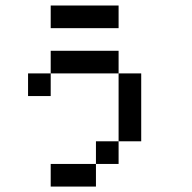

<svg xmlns="http://www.w3.org/2000/svg" viewBox="-20 -687 707 707"><path d="M83.3 -333.3V-416.7H166.7V-333.3ZM166.7 0V-83.3H333.3V0ZM166.7 -416.7V-500H416.7V-416.7ZM166.7 -583.3V-666.7H416.7V-583.3ZM333.3 -83.3V-166.7H416.7V-83.3ZM416.7 -166.7V-416.7H500V-166.7Z"/></svg>

Font: Galmuri11 Condensed
Style: Regular
Weight: 400
Width: 3
Designer: Lee Minseo (quiple)
Version: Version 2.399;hotconv 1.1.1;makeotfexe 2.6.0 DEVELOPMENT